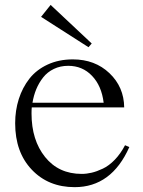

<svg xmlns="http://www.w3.org/2000/svg" viewBox="-20 -754 586 785"><path d="M341.8 -561 355 -576.2 187 -733.9 147.9 -685.1ZM42 -250Q42 -302.7 56.9 -349.4Q71.8 -396 100.3 -432.4Q128.9 -468.8 174.6 -490Q220.2 -511.2 277.8 -511.2Q368.2 -511.2 427.5 -454.8Q486.8 -398.4 487.8 -314.9H109.9Q108.9 -307.1 108.9 -290Q108.9 -181.2 164.3 -112.1Q219.7 -43 314 -43Q334 -43 354.7 -47.9Q375.5 -52.7 400.4 -64.5Q425.3 -76.2 449.2 -100.8Q473.1 -125.5 491.2 -160.2L508.8 -152.8Q436 11.2 285.2 11.2Q177.7 11.2 109.9 -60.3Q42 -131.8 42 -250ZM112.8 -334H403.8Q395.5 -402.8 356.4 -443.8Q317.4 -484.9 258.8 -484.9Q226.6 -484.9 200.2 -472.2Q173.8 -459.5 156.5 -437.5Q139.2 -415.5 128.4 -389.6Q117.7 -363.8 112.8 -334Z"/></svg>

Font: Ortica Linear Light
Style: Regular
Weight: 300
Designer: Benedetta Bovani
Foundry: Collletttivo
Version: Version 2.000;Glyphs 3.1.2 (3151)